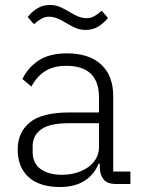

<svg xmlns="http://www.w3.org/2000/svg" viewBox="-20 -738 567 770"><path d="M445 0Q412 0 397 -17Q382 -34 380 -63V-81H375Q358 -38 319 -13Q280 12 220 12Q139 12 95 -27.5Q51 -67 51 -139Q51 -207 99.5 -247Q148 -287 259 -287H377V-347Q377 -474 246 -474Q195 -474 161 -452.5Q127 -431 106 -391L70 -421Q91 -466 134.5 -495Q178 -524 248 -524Q338 -524 386 -479Q434 -434 434 -353V-50H503V0ZM228 -37Q259 -37 286 -45Q313 -53 333.5 -67.5Q354 -82 365.5 -102.5Q377 -123 377 -149V-244H257Q180 -244 145.5 -219.5Q111 -195 111 -152V-128Q111 -83 143 -60Q175 -37 228 -37ZM324 -618Q301 -618 283 -626Q265 -634 245 -646Q222 -660 206.5 -665.5Q191 -671 177 -671Q160 -671 146 -663Q132 -655 116 -641L91 -670Q107 -690 129 -704Q151 -718 180 -718Q203 -718 221 -710Q239 -702 259 -690Q282 -676 297.5 -670.5Q313 -665 327 -665Q344 -665 358 -673Q372 -681 388 -695L413 -666Q397 -646 375 -632Q353 -618 324 -618Z"/></svg>

Font: IBM Plex Sans Thai Looped Light
Style: Regular
Weight: 300
Designer: Mike Abbink, Paul van der Laan, Pieter van Rosmalen, Ben Mitchell, Mark Frömberg
Foundry: Bold Monday
Version: Version 1.1